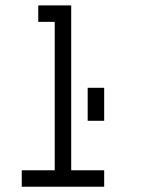

<svg xmlns="http://www.w3.org/2000/svg" viewBox="-20 -708 540 728"><path d="M375 0V-62.5H250Q250 -62.5 250 -687.5H125V-625H187.5V-62.5H62.5V0ZM312.5 -375Q312.5 -375 312.5 -250H375Q375 -250 375 -375Z"/></svg>

Font: UnifontExMono
Style: Regular
Weight: 500
Version: Version 15.0.06